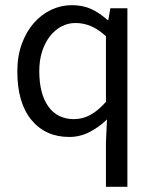

<svg xmlns="http://www.w3.org/2000/svg" viewBox="-20 -518 595 743"><path d="M390 205V32L394 -56Q365 -27 327.5 -7.5Q290 12 248 12Q156 12 101.5 -54Q47 -120 47 -242Q47 -301 64.5 -348.5Q82 -396 111 -429Q140 -462 178 -480Q216 -498 258 -498Q300 -498 332 -483.5Q364 -469 397 -440H399L407 -486H473V205ZM266 -57Q300 -57 330 -73.5Q360 -90 390 -124V-378Q359 -406 330.5 -417.5Q302 -429 272 -429Q243 -429 217.5 -415.5Q192 -402 173 -377.5Q154 -353 143 -319Q132 -285 132 -243Q132 -155 167 -106Q202 -57 266 -57Z"/></svg>

Font: TypoPRO Source Sans Pro
Style: Regular
Weight: 400
Designer: Paul D. Hunt
Foundry: Adobe Systems Incorporated
Version: Version 2.020;PS 2.000;hotconv 1.0.86;makeotf.lib2.5.63406